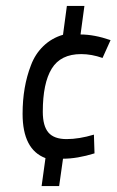

<svg xmlns="http://www.w3.org/2000/svg" viewBox="-20 -626 392 646"><path d="M56 -243Q56 -334 84 -406Q98 -444 126 -471Q154 -498 192 -509L205 -606H264L251 -510Q297 -510 352 -491L325 -431Q288 -444 253 -444Q184 -444 154 -395Q124 -346 124 -250Q124 -202 143 -180Q162 -158 204 -158Q246 -158 296 -173L298 -110Q240 -92 192 -92L179 0H120L133 -94Q56 -123 56 -243Z"/></svg>

Font: Gudea
Style: Italic
Weight: 400
Version: Version 1.002